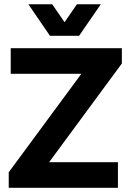

<svg xmlns="http://www.w3.org/2000/svg" viewBox="-20 -888 615 908"><path d="M21.3 -73.3 364.7 -539H30.7V-660H556.3V-587.7L212.3 -121H537.7V0H21.3ZM354 -718.7H216.3L114.3 -867.7H227L285.3 -783L343.7 -867.7H456.7Z"/></svg>

Font: Nata Sans
Style: Regular
Weight: 400
Designer: Daniel Uzquiano Cruz
Version: Version 1.001